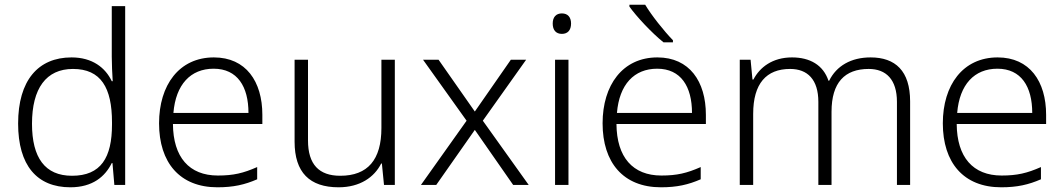

<svg xmlns="http://www.w3.org/2000/svg" viewBox="-20 -786 4522 816"><path d="M279 10C374 10 427 -36 455 -93H458L466 0H512V-760H455V-545C455 -514 457 -472 459 -441H455C428 -498 373 -542 284 -542C142 -542 57 -444 57 -261C57 -83 137 10 279 10ZM286 -39C171 -39 116 -116 116 -260C116 -410 176 -493 290 -493C409 -493 456 -413 456 -266V-257C456 -116 409 -39 286 -39Z M889 -542C741 -542 656 -424 656 -262C656 -95 744 10 904 10C972 10 1020 -1 1073 -24V-76C1014 -50 972 -40 906 -40C784 -40 716 -118 715 -259H1095V-298C1095 -440 1025 -542 889 -542ZM888 -494C989 -494 1036 -418 1036 -306H717C727 -427 790 -494 888 -494Z M1658 -532H1601V-242C1601 -107 1543 -39 1426 -39C1336 -39 1289 -87 1289 -189V-532H1232V-184C1232 -53 1296 10 1419 10C1510 10 1571 -33 1600 -91H1603L1612 0H1658Z M1963 -273 1769 0H1834L1998 -234L2161 0H2227L2032 -273L2216 -532H2151L1998 -312L1844 -532H1778Z M2368 -729C2343 -729 2329 -713 2329 -686C2329 -658 2343 -642 2368 -642C2393 -642 2407 -658 2407 -686C2407 -713 2393 -729 2368 -729ZM2396 -532H2339V0H2396Z M2722 -766H2655V-758C2684 -717 2750 -646 2800 -606H2840V-615C2802 -654 2748 -722 2722 -766ZM2774 -542C2626 -542 2541 -424 2541 -262C2541 -95 2629 10 2789 10C2857 10 2905 -1 2958 -24V-76C2899 -50 2857 -40 2791 -40C2669 -40 2601 -118 2600 -259H2980V-298C2980 -440 2910 -542 2774 -542ZM2773 -494C2874 -494 2921 -418 2921 -306H2602C2612 -427 2675 -494 2773 -494Z M3680 -542C3597 -542 3535 -506 3504 -443H3501C3479 -509 3423 -542 3346 -542C3263 -542 3209 -500 3182 -448H3178L3170 -532H3124V0H3181V-302C3181 -431 3237 -493 3338 -493C3412 -493 3458 -448 3458 -353V0H3514V-311C3514 -435 3570 -493 3672 -493C3746 -493 3792 -448 3792 -353V0H3848V-355C3848 -485 3785 -542 3680 -542Z M4220 -542C4072 -542 3987 -424 3987 -262C3987 -95 4075 10 4235 10C4303 10 4351 -1 4404 -24V-76C4345 -50 4303 -40 4237 -40C4115 -40 4047 -118 4046 -259H4426V-298C4426 -440 4356 -542 4220 -542ZM4219 -494C4320 -494 4367 -418 4367 -306H4048C4058 -427 4121 -494 4219 -494Z"/></svg>

Font: Noto Sans Devanagari UI Light
Style: Regular
Weight: 300
Designer: Jelle Bosma - Monotype Design Team
Foundry: Monotype Imaging Inc.
Version: Version 2.004